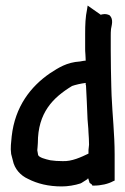

<svg xmlns="http://www.w3.org/2000/svg" viewBox="-20 -656 451 690"><path d="M20 -103C22 -94 24 -89 26 -80C32 -49 54 -25 81 -13C114 4 154 14 202 14C223 14 249 10 270 3L271 2H272C280 -3 288 -8 294 -12V-13L297 -15L302 1C304 3 309 6 310 7L312 11H317C343 11 369 5 387 -5L392 -7V-101C392 -173 384 -243 381 -313L380 -344C379 -385 378 -432 378 -474V-526C378 -536 378 -542 379 -552C381 -565 389 -586 374 -601C360 -608 349 -605 342 -603L295 -636L293 -623C287 -595 286 -567 286 -534V-484C286 -476 286 -470 287 -460C287 -454 288 -447 288 -438C281 -438 275 -436 267 -435C220 -432 191 -413 160 -393C90 -345 34 -273 22 -166C20 -146 17 -123 20 -104ZM114 -116C114 -122 116 -132 116 -142C116 -251 170 -305 239 -347C250 -351 271 -356 288 -358V-350H289C290 -340 294 -242 294 -242C294 -225 298 -195 298 -180C299 -165 300 -152 300 -136L298 -117V-104C273 -92 238 -75 204 -77C188 -77 174 -78 161 -80C143 -84 120 -90 117 -99C116 -104 115 -110 114 -116Z"/></svg>

Font: SolarCharger
Style: 750
Weight: 700
Designer: Mew Too
Foundry: Cannot Into Space Fonts/KineticPlasma Fonts
Version: Version 1.100